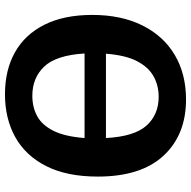

<svg xmlns="http://www.w3.org/2000/svg" viewBox="-18 -738 768 772"><g transform="rotate(-90 366.0 -352.0)"><path d="M352 12Q210 12 126 -78.5Q42 -169 42 -343Q42 -467 84 -550Q126 -633 200.5 -674.5Q275 -716 373 -716Q470 -716 541.5 -676Q613 -636 652.5 -557.5Q692 -479 692 -365Q692 -248 649.5 -163Q607 -78 530.5 -33Q454 12 352 12ZM367 -606Q321 -606 285 -586.5Q249 -567 226 -521Q203 -475 197 -396H537Q530 -510 484.5 -558Q439 -606 367 -606ZM363 -98Q408 -98 445 -118.5Q482 -139 506 -185Q530 -231 536 -310H197Q203 -196 247 -147Q291 -98 363 -98Z"/></g></svg>

Font: Bitter
Style: Bold
Weight: 700
Designer: Sol Matas, and Bitter project Authors
Foundry: Sol Matas
Version: Version 2.001